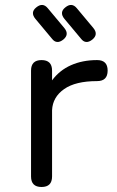

<svg xmlns="http://www.w3.org/2000/svg" viewBox="-20 -747 467 767"><path d="M233 -589C249.5 -602.5 251 -618 237 -635C237 -635 171 -714 171 -714C171 -714 171 -714 171 -714C157.5 -730.5 142 -731.5 125 -717.5C125 -717.5 125 -717.5 125 -717.5C108.5 -704.5 107 -689 121.5 -671.5C121.5 -671.5 187.5 -592.5 187.5 -592.5C187.5 -592.5 187.5 -592.5 187.5 -592.5C200 -576 215.5 -575 233 -589C233 -589 233 -589 233 -589ZM349 -589C365.5 -602.5 367 -618 353 -635C353 -635 287 -714 287 -714C287 -714 287 -714 287 -714C273.5 -730.5 258 -731.5 241 -717.5C241 -717.5 241 -717.5 241 -717.5C224.5 -704.5 223 -689 237.5 -671.5C237.5 -671.5 303.5 -592.5 303.5 -592.5C303.5 -592.5 303.5 -592.5 303.5 -592.5C316 -576 331.5 -575 349 -589C349 -589 349 -589 349 -589ZM146 0C174 0 188 -14 188 -42C188 -42 188 -306.5 188 -306.5C188 -306.5 188 -306.5 188 -306.5C189.5 -341.5 205.5 -369.5 236 -391C266.5 -412.5 310.5 -423 368 -423C368 -423 368 -423 368 -423C396 -423 410 -437 410 -465C410 -465 410 -465 410 -465C410 -493 396 -507 368 -507C368 -507 368 -507 368 -507C328.5 -507 294 -500 263.5 -486.5C233 -473 207.5 -452.5 188 -426C188 -426 188 -465 188 -465C188 -465 188 -465 188 -465C188 -493 174 -507 146 -507C146 -507 146 -507 146 -507C118 -507 104 -493 104 -465C104 -465 104 -42 104 -42C104 -42 104 -42 104 -42C104 -14 118 0 146 0C146 0 146 0 146 0Z"/></svg>

Font: Jura-Fortis-Bold
Style: Bold
Weight: 500
Designer: Daniel Johnson, Alexei Vanyashin, Mirko Velimirovic
Foundry: Daniel Johnson
Version: ""